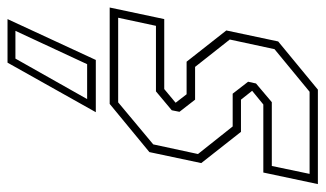

<svg xmlns="http://www.w3.org/2000/svg" viewBox="-198 -386 845 498"><g transform="rotate(90 224.0 -137.5)"><path d="M-5 0 25 -141.5H206.5L242 -171L220 -199.5H135.5L54.5 -302.5L83 -437L208 -540H453L423 -398.5H246.5L211 -369.5L234 -340.5H317.5L398.5 -237.5L370 -103L245 0ZM21.5 -22H241L350 -113L375 -229L303.5 -319H218.5L187.5 -359L192 -379.5L240.5 -420.5H406L426.5 -518.5H213.5L103 -427.5L78 -311.5L149 -221.5H234L265.5 -181L261.5 -161L212.5 -120H42.5ZM25 265 131 36H266.5L138 265ZM55.5 244.5H127.5L232.5 58.5H142Z"/></g></svg>

Font: Tourney Condensed ExtraLight
Style: Italic
Weight: 200
Width: 3
Italic angle: -12°
Designer: Tyler Finck
Foundry: Etcetera Type Co
Version: Version 1.010; ttfautohint (v1.8.3)